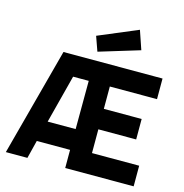

<svg xmlns="http://www.w3.org/2000/svg" viewBox="-132 -1066 1135 1187"><g transform="rotate(15 435.5 -472.5)"><path d="M196 -690 12 0H150L179 -116H392V0H830V-132H528V-284H770V-415H528V-558H830V-690ZM392 -249H213L293 -558H393ZM365 -839 398 -746 658 -825 617 -945Z"/></g></svg>

Font: Online Auction - Bold
Style: Bold
Weight: 500
Designer: Mohamed Mostafa, the designer of Online Auction
Foundry: Kief Type Foundry
Version: ""